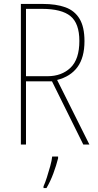

<svg xmlns="http://www.w3.org/2000/svg" viewBox="-20 -827 496 975"><path d="M197 -807Q265 -807 312 -790Q359 -773 384 -731.5Q409 -690 409 -618Q409 -535 373.5 -486.5Q338 -438 270 -421L434 -93H403L244 -414H112V-93H86V-807ZM193 -782H112V-440H221Q293 -440 338 -483Q383 -526 383 -619Q383 -708 338 -745Q293 -782 193 -782ZM275 -23Q266 13 251 53.5Q236 94 216 128H201V119Q209 102 218 74Q227 46 235 17Q243 -12 245 -32H275Z"/></svg>

Font: Noto Sans Kannada UI Condensed Thin
Style: Regular
Weight: 100
Width: 3
Designer: Jelle Bosma - Monotype Design Team
Foundry: Monotype Imaging Inc.
Version: Version 2.005; ttfautohint (v1.8.4.7-5d5b)